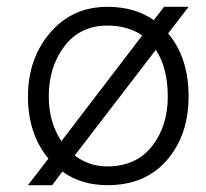

<svg xmlns="http://www.w3.org/2000/svg" viewBox="-20 -534 603 563"><path d="M533 -251Q533 -138 469.5 -64.5Q406 9 295 9Q218 9 163 -31L133 9H62L122 -69Q62 -141 62 -251Q62 -362 127 -438Q192 -514 295 -514Q375 -514 431 -475L461 -514H533L473 -436Q533 -365 533 -251ZM123 -251Q123 -176 160 -120L397 -430Q355 -459 295 -459Q215 -459 169 -398.5Q123 -338 123 -251ZM295 -46Q379 -46 425.5 -105Q472 -164 472 -251Q472 -334 437 -388L199 -78Q242 -46 295 -46Z"/></svg>

Font: Hind Vadodara Light
Style: Regular
Weight: 300
Designer: Hitesh Malaviya
Foundry: Indian Type Foundry
Version: Version 1.000;PS 1.0;hotconv 1.0.86;makeotf.lib2.5.63406; tt